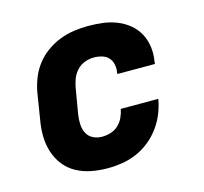

<svg xmlns="http://www.w3.org/2000/svg" viewBox="-84 -621 767 722"><g transform="rotate(-15 300.0 -260.0)"><path d="M251 8Q218 8 187 2Q156 -4 129.5 -18.5Q103 -33 84.5 -56.5Q66 -80 56.5 -109.5Q47 -139 46.5 -171Q46 -203 52 -235L68 -335Q73 -363 83.5 -390Q94 -417 112 -440.5Q130 -464 154.5 -481.5Q179 -499 206 -509.5Q233 -520 261 -524Q289 -528 317 -528Q346 -528 374 -524.5Q402 -521 427.5 -511Q453 -501 474 -484Q495 -467 508 -443.5Q521 -420 525 -392Q529 -364 524 -335L523 -325H377V-329Q380 -345 377 -361Q374 -377 364 -388Q354 -399 338.5 -403.5Q323 -408 307 -408Q289 -408 271.5 -401.5Q254 -395 241 -381Q228 -367 221.5 -350Q215 -333 212 -316L195 -216Q192 -197 193 -178Q194 -159 202 -143.5Q210 -128 226 -120Q242 -112 261 -112Q277 -112 294 -117Q311 -122 324 -134Q337 -146 344.5 -162Q352 -178 355 -194V-195H501V-193Q496 -165 485 -138Q474 -111 456 -86.5Q438 -62 414 -43Q390 -24 363 -12.5Q336 -1 307.5 3.5Q279 8 251 8Z"/></g></svg>

Font: Iosevka Aile Heavy Oblique
Style: Regular
Weight: 900
Italic angle: -9°
Designer: Belleve Invis
Foundry: Belleve Invis
Version: Version 31.1.0; ttfautohint (v1.8.4)